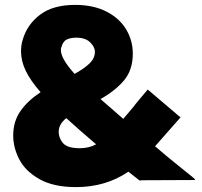

<svg xmlns="http://www.w3.org/2000/svg" viewBox="-20 -736 825 785"><path d="M34 -182Q34 -240 64 -282.5Q94 -325 146 -359Q104 -407 85 -447Q66 -487 66 -526Q66 -552 73 -574Q91 -636 144 -676Q197 -716 287 -716Q362 -716 415.5 -688.5Q469 -661 496 -615.5Q523 -570 523 -517Q523 -451 488 -408.5Q453 -366 391 -331L484 -250L528 -302Q528 -304 584 -370L718 -256L614 -138Q665 -94 706.5 -61Q748 -28 765.5 -13.5Q783 1 776 0L553 1Q565 15 505 -34Q412 29 291 29Q199 29 141.5 -3.5Q84 -36 59 -84Q34 -132 34 -182ZM287 -131Q294 -130 306 -130Q344 -130 373 -146Q299 -209 251 -253Q220 -228 220 -197Q220 -174 235 -154Q250 -134 287 -131ZM229 -531Q229 -496 285 -434Q325 -456 346.5 -477Q368 -498 368 -524Q368 -544 348.5 -563Q329 -582 292 -582Q269 -582 253 -574.5Q237 -567 230 -540Q229 -537 229 -531ZM719 -256 725 -263 718 -256Z"/></svg>

Font: Nebula Sans Black
Style: Regular
Weight: 900
Designer: Paul D. Hunt for Adobe (as Source Sans)
Foundry: Nebula Entertainment & Broadcasting LLC
Version: Version 1.010